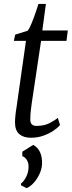

<svg xmlns="http://www.w3.org/2000/svg" viewBox="-20 -706 375 998"><path d="M145 -169.5Q142.5 -150.5 140.8 -136.8Q139 -123 138.2 -110.5Q137.5 -98 137.5 -83Q137.5 -68 145.5 -59.8Q153.5 -51.5 169 -51.5Q209.5 -51.5 237.5 -66Q265.5 -80.5 280.5 -93.5L292 -56Q280 -41.5 257.2 -26.2Q234.5 -11 204.8 -0.5Q175 10 140 10Q102.5 10 80.2 -9Q58 -28 58 -70Q58 -77 58.5 -85.5Q59 -94 60 -104Q61 -114 62.2 -124.5Q63.5 -135 65.5 -145.5L115 -493.5H52L59 -526L124.5 -546.5Q133 -558 143.5 -583.2Q154 -608.5 163.8 -636.8Q173.5 -665 180 -685.5H218.5L200 -547.5H332.5L325.5 -493.5H193.5ZM118 272 89 257V248.5Q106.5 234 117.5 210.2Q128.5 186.5 128.5 160.5Q128.5 140 119.5 125.5Q110.5 111 96 105.5V82.5L153 47Q175.5 60 186.2 81.2Q197 102.5 198.5 131.5Q200.5 163 187.8 192.8Q175 222.5 155.8 243.8Q136.5 265 118 272Z"/></svg>

Font: Merriweather 36pt Light
Style: Italic
Weight: 300
Italic angle: -7.8°
Version: Version 2.101